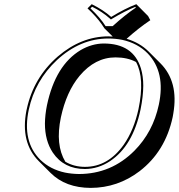

<svg xmlns="http://www.w3.org/2000/svg" viewBox="-20 -832 855 918"><path d="M479 -696.8Q456.5 -733.9 418.5 -772.5Q408.7 -781.7 398.4 -792L418.5 -812Q473.1 -785.2 511.7 -751Q577.1 -791 631.8 -812L688 -755.4L698.7 -735.4Q643.6 -698.7 585.4 -646.5Q647.9 -627.9 689.9 -586.4L746.6 -529.8Q835 -441.4 808.6 -289.1Q807.1 -280.3 805.7 -272.5Q770.5 -107.9 647 -13.2Q543 65.9 413.6 66.4Q293.5 65.9 222.2 -4.9L165.5 -61.5Q76.7 -150.4 106.4 -303.7Q107.4 -307.6 107.9 -310.1Q140.1 -460.4 255.9 -561.5Q367.7 -657.7 498 -658.2Q508.8 -658.2 519 -657.2ZM532.2 -557.6Q434.6 -557.6 360.4 -469.2Q297.4 -393.6 271 -270.5Q243.7 -139.6 292.5 -58.6Q334.5 -34.2 386.2 -34.2Q496.1 -34.2 571.3 -139.6Q620.1 -209.5 642.1 -310.1Q672.9 -458 630.4 -535.6Q589.8 -557.6 532.2 -557.6ZM739.3 -331.1Q772.5 -486.3 686.5 -576.2Q638.2 -625.5 564 -641.6Q531.7 -647.9 498 -647.9Q364.3 -647.9 252.4 -544.9Q147.5 -446.8 117.7 -308.1Q85 -155.3 172.9 -67.9Q220.2 -22 291 -6.8Q322.8 -0.5 356.9 0Q511.7 0 622.6 -111.3Q711.4 -200.7 739.3 -331.1ZM475.6 -624Q617.2 -624 653.8 -504.9Q665 -467.3 665 -421.9Q664.6 -370.1 651.9 -308.1Q615.2 -134.8 506.8 -62Q450.2 -24.4 386.2 -23.9Q285.6 -23.9 232.4 -102.5Q194.8 -159.2 194.8 -241.2Q195.3 -283.2 204.6 -329.1Q245.1 -520.5 366.2 -592.8Q419.4 -623.5 475.6 -624ZM484.9 -707H518.6Q576.7 -759.8 629.4 -795.4L627 -799.3Q575.7 -778.3 516.6 -742.7L510.3 -738.8L504.9 -743.7Q468.8 -775.9 420.4 -799.8L412.6 -792Q459.5 -747.1 484.9 -707Z"/></svg>

Font: Linux Biolinum Shadow O
Style: Italic
Weight: 400
Italic angle: -12°
Designer: Philipp H. Poll
Foundry: Philipp H. Poll
Version: Version 0.6.2